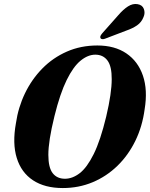

<svg xmlns="http://www.w3.org/2000/svg" viewBox="-20 -941 758 971"><path d="M472.5 -711Q560 -711 619 -671Q678 -631 702.8 -558.5Q727.5 -486 711.5 -388.5Q700 -301.5 664.5 -228.8Q629 -156 574 -102.5Q519 -49 448.8 -19.5Q378.5 10 297.5 10Q206.5 10 147 -29.2Q87.5 -68.5 64.8 -142Q42 -215.5 60.5 -317.5Q72 -397.5 106.2 -468.8Q140.5 -540 194 -594.5Q247.5 -649 318 -680Q388.5 -711 472.5 -711ZM308.5 -37Q346.5 -37 383.2 -65.2Q420 -93.5 454 -162Q488 -230.5 517 -351Q531.5 -412.5 538.2 -459.2Q545 -506 545 -540Q545.5 -605.5 523.5 -635Q501.5 -664.5 462 -664.5Q424.5 -664.5 387.5 -634.2Q350.5 -604 317 -535.8Q283.5 -467.5 255.5 -354Q239.5 -289 232 -240.8Q224.5 -192.5 224.5 -158Q224.5 -93.5 246.5 -65.2Q268.5 -37 308.5 -37ZM578.5 -864.5Q603.5 -893.5 627.5 -908.8Q651.5 -924 675.5 -920Q700 -916 707.5 -895.8Q715 -875.5 706 -855Q695.5 -828 672.8 -812.5Q650 -797 618 -786L510.5 -745Q503.5 -742.5 497 -743Q490.5 -743.5 488 -748.5Q485.5 -754 488.5 -760Q491.5 -766 497 -772.5Z"/></svg>

Font: Fraunces 144pt S050
Style: Bold Italic
Weight: 700
Italic angle: -16°
Version: Version 1.000; ttfautohint (v1.8.3)